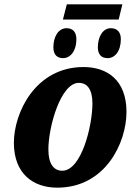

<svg xmlns="http://www.w3.org/2000/svg" viewBox="-20 -855 628 885"><path d="M270 -765H527L544 -835H288ZM271 -587C303 -587 332 -618 332 -675C332 -709 314 -725 287 -725C248 -725 226 -684 226 -637C226 -602 244 -587 271 -587ZM476 -587C509 -587 537 -618 537 -675C537 -709 518 -725 491 -725C453 -725 431 -684 431 -637C431 -602 449 -587 476 -587ZM244 10C466 10 563 -197 563 -339C563 -486 474 -546 365 -546C143 -546 44 -335 44 -197C44 -54 133 10 244 10ZM267 -68C226 -68 203 -102 203 -166C203 -271 260 -473 343 -473C383 -473 406 -442 406 -378C406 -274 355 -68 267 -68Z"/></svg>

Font: Noto Serif SemiCondensed Extra
Style: Italic
Weight: 800
Width: 4
Italic angle: -12°
Designer: Monotype Design Team
Foundry: Monotype Imaging Inc.
Version: Version 1.901